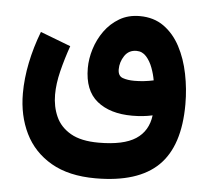

<svg xmlns="http://www.w3.org/2000/svg" viewBox="-48 -482 813 749"><g transform="rotate(5 358.0 -107.0)"><path d="M352.5 215.3Q247.6 215.3 178.5 175.3Q109.4 135.3 75.4 65.9Q41.5 -3.4 41.5 -90.3Q41.5 -148.4 54.2 -210.7Q66.9 -272.9 90.8 -335L209.5 -289.6Q191.4 -237.8 179.2 -188.5Q167 -139.2 167 -96.2Q167 -49.3 184.6 -10.3Q202.1 28.8 242.7 52.2Q283.2 75.7 352.5 75.7Q449.7 75.7 497.6 44.4Q545.4 13.2 553.2 -48.8Q517.1 -40.5 473.6 -40.5Q386.7 -40.5 335.9 -81.8Q285.2 -123 285.2 -210.9Q285.2 -247.1 297.1 -285.6Q309.1 -324.2 332.5 -356.9Q356 -389.6 390.4 -409.9Q424.8 -430.2 469.7 -430.2Q524.9 -430.2 564.2 -402.1Q603.5 -374 628.4 -326.9Q653.3 -279.8 665 -221.4Q676.8 -163.1 676.8 -103Q676.8 60.5 597.7 137.9Q518.6 215.3 352.5 215.3ZM470.2 -176.8Q507.8 -176.8 545.4 -185.1Q541.5 -208.5 532.2 -233.6Q522.9 -258.8 507.3 -276.4Q491.7 -293.9 468.8 -293.9Q438.5 -293.9 422.1 -269.3Q405.8 -244.6 405.8 -216.3Q405.8 -190.4 424.6 -183.6Q443.4 -176.8 470.2 -176.8Z"/></g></svg>

Font: Vazirmatn UI FD ExtraBold
Style: Regular
Weight: 800
Designer: Saber Rastikerdar
Foundry: Saber Rastikerdar
Version: Version 33.003